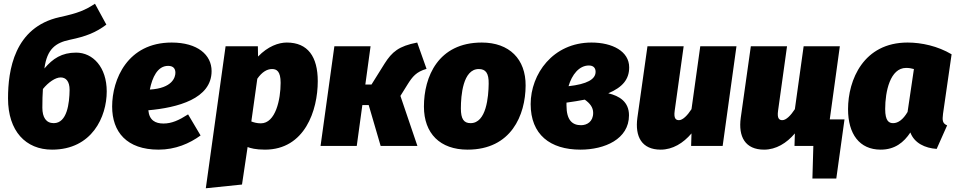

<svg xmlns="http://www.w3.org/2000/svg" viewBox="-20 -782 5128 1029"><path d="M388 -500C311 -500 263 -468 218 -415C232 -520 278 -553 355 -569C442 -587 494 -608 550 -650L489 -762C435 -727 400 -712 299 -690C56 -636 23 -404 23 -255C23 -79 118 20 259 20C473 20 552 -156 552 -292C552 -422 478 -500 388 -500ZM268 -122C227 -122 207 -153 207 -205C207 -244 208 -277 210 -305C239 -341 277 -367 305 -367C333 -367 353 -347 353 -300C352 -229 340 -122 268 -122Z M1114 -401C1114 -488 1039 -554 900 -554C663 -554 581 -356 581 -211C581 -75 659 20 830 20C920 20 996 -13 1055 -56L988 -169C938 -137 900 -120 856 -120C813 -120 780 -137 775 -191C931 -205 1114 -252 1114 -401ZM783 -302C796 -367 824 -429 881 -429C910 -429 920 -413 920 -392C920 -368 904 -309 783 -302Z M1083 227 1277 207 1307 6C1322 12 1350 20 1400 20C1614 20 1683 -191 1683 -347C1683 -478 1630 -554 1517 -554C1473 -554 1416 -534 1363 -479L1362 -534H1189ZM1378 -121C1357 -121 1340 -126 1327 -131L1359 -360C1384 -396 1411 -412 1438 -412C1463 -412 1484 -400 1484 -338C1484 -249 1457 -121 1378 -121Z M2216 -554C2117 -535 2081 -504 2041 -441L1971 -329H1938L1966 -534H1772L1698 0H1892L1922 -219H1956L2020 0H2217L2126 -268L2164 -329C2191 -372 2211 -397 2266 -413Z M2486 20C2720 20 2796 -165 2797 -323C2798 -465 2710 -554 2562 -554C2328 -554 2252 -370 2252 -211C2252 -66 2339 20 2486 20ZM2502 -122C2466 -122 2450 -144 2450 -201C2450 -270 2461 -412 2546 -412C2583 -412 2600 -390 2599 -333C2598 -264 2587 -122 2502 -122Z M3150 -554C2943 -554 2824 -385 2824 -224C2824 -61 2928 20 3091 20C3220 20 3351 -36 3351 -164C3351 -237 3299 -268 3240 -282C3318 -315 3352 -358 3352 -421C3352 -507 3262 -554 3150 -554ZM3136 -431C3162 -431 3172 -416 3172 -397C3172 -357 3126 -331 3027 -320C3045 -382 3084 -431 3136 -431ZM3114 -248C3141 -229 3159 -207 3159 -177C3159 -130 3126 -111 3094 -111C3048 -111 3016 -137 3016 -217V-232C3052 -237 3084 -242 3114 -248Z M3521 20C3585 20 3642 -15 3686 -67L3684 0H3853L3927 -534H3733L3686 -197C3664 -163 3639 -138 3619 -138C3602 -138 3590 -147 3596 -189L3644 -534H3450L3396 -151C3382 -49 3420 20 3521 20Z M4427 -142 4481 -534H4287L4240 -197C4218 -163 4193 -138 4173 -138C4156 -138 4144 -147 4150 -189L4198 -534H4004L3950 -151C3936 -49 3974 20 4075 20C4139 20 4196 -15 4240 -67L4238 0H4339L4334 175H4462L4506 -142Z M4844 -554C4608 -554 4525 -354 4525 -197C4525 -64 4586 20 4700 20C4776 20 4824 -19 4859 -72C4880 -15 4938 12 5000 16L5056 -110C5030 -121 5030 -138 5034 -172L5080 -491C5006 -535 4919 -554 4844 -554ZM4836 -418C4852 -418 4863 -416 4878 -412L4844 -182C4820 -141 4793 -122 4767 -122C4745 -122 4724 -132 4724 -198C4724 -292 4751 -418 4836 -418Z"/></svg>

Font: Fira Sans Heavy
Style: Italic
Weight: 900
Italic angle: -8°
Designer: bBox Type GmbH & Carrois Corporate GbR & Edenspiekermann AG
Foundry: bBox Type GmbH & Carrois Corporate GbR & Edenspiekermann AG
Version: Version 4.301;PS 004.301;hotconv 1.0.88;makeotf.lib2.5.64775